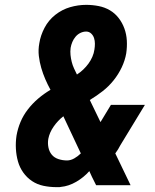

<svg xmlns="http://www.w3.org/2000/svg" viewBox="-20 -763 640 791"><path d="M213 8Q185 8 159 2.5Q133 -3 112 -17Q91 -31 76 -52Q61 -73 54 -98Q47 -123 45.5 -150Q44 -177 48 -204Q53 -233 64.5 -260.5Q76 -288 95 -312.5Q114 -337 137.5 -357Q161 -377 188 -393Q176 -415 166.5 -437Q157 -459 150 -483Q143 -507 140 -532.5Q137 -558 142 -585Q147 -617 163.5 -648.5Q180 -680 208 -702Q236 -724 269 -733.5Q302 -743 335 -743Q361 -743 386.5 -738Q412 -733 433 -720.5Q454 -708 469 -688.5Q484 -669 492.5 -645.5Q501 -622 502.5 -596Q504 -570 500 -543Q495 -514 481.5 -485.5Q468 -457 448 -432Q428 -407 403 -387.5Q378 -368 350 -351L394 -260L437 -331H577L476 -165Q472 -157 466.5 -148Q461 -139 455 -131L518 0H376L359 -34L348 -58Q325 -32 294 -14Q263 4 231 7L225 8ZM297 -456Q311 -465 323 -476.5Q335 -488 344.5 -501Q354 -514 360.5 -529Q367 -544 369 -559Q371 -571 371 -583Q371 -595 367.5 -606Q364 -617 355.5 -625Q347 -633 335 -633Q323 -633 311.5 -627.5Q300 -622 291.5 -612Q283 -602 278 -590Q273 -578 271 -566Q269 -551 270.5 -536.5Q272 -522 275.5 -508Q279 -494 285 -481Q291 -468 297 -456ZM256 -102Q271 -102 286 -110.5Q301 -119 313 -131L241 -284Q218 -266 201 -241.5Q184 -217 179 -191Q176 -173 179.5 -155.5Q183 -138 193.5 -125.5Q204 -113 221 -107.5Q238 -102 256 -102Z"/></svg>

Font: Iosevka Aile Extrabold Oblique
Style: Regular
Weight: 800
Italic angle: -9°
Designer: Belleve Invis
Foundry: Belleve Invis
Version: Version 31.1.0; ttfautohint (v1.8.4)